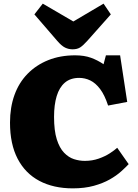

<svg xmlns="http://www.w3.org/2000/svg" viewBox="-20 -1021 758 1055"><path d="M380 14Q274 14 196.5 -27Q119 -68 77 -148.5Q35 -229 35 -347Q35 -431 59.5 -499Q84 -567 131.5 -615.5Q179 -664 245 -690.5Q311 -717 393 -717Q443 -717 480 -703.5Q517 -690 549 -668L562 -717H640L679 -461L574 -441Q555 -499 530 -532Q505 -565 476 -579Q447 -593 415 -593Q367 -593 336.5 -567Q306 -541 291.5 -493Q277 -445 277 -379Q277 -303 292 -255.5Q307 -208 332 -182Q357 -156 386.5 -146.5Q416 -137 446 -137Q487 -137 522.5 -149.5Q558 -162 584 -179Q610 -196 624 -209L687 -119Q671 -102 645.5 -79Q620 -56 583 -35Q546 -14 495.5 0Q445 14 380 14ZM379 -750Q357 -750 337.5 -759.5Q318 -769 294 -797L169 -942L215 -1001L383 -903L549 -1001L589 -942L461 -798Q437 -771 420.5 -760.5Q404 -750 379 -750Z"/></svg>

Font: Literata 18pt Black
Style: Regular
Weight: 900
Designer: Latin by Veronika Burian and Jose Scaglione. Greek by Irene Vlachou. Cyrillic by Vera Evstafieva.
Foundry: TypeTogether
Version: Version 3.103;gftools[0.9.29]